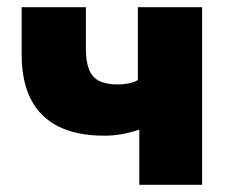

<svg xmlns="http://www.w3.org/2000/svg" viewBox="-20 -512 640 532"><path d="M366 0V-153Q340 -144 316 -140Q292 -136 269 -136Q193 -136 142 -161.5Q91 -187 65.5 -237Q40 -287 40 -361V-492H218V-377Q218 -342 226.5 -320Q235 -298 254.5 -288Q274 -278 306 -278Q322 -278 336.5 -281Q351 -284 362 -290V-492H540V0Z"/></svg>

Font: Nunito Sans 12pt Black
Style: Regular
Weight: 900
Designer: Vernon Adams
Foundry: Vernon Adams
Version: Version 3.101;gftools[0.9.27]